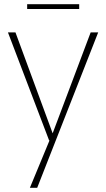

<svg xmlns="http://www.w3.org/2000/svg" viewBox="-20 -675 508 919"><path d="M18 -520H54L232 -37L414 -520H450L158 224H123L217 -3H215ZM110 -632V-655H359V-632Z"/></svg>

Font: Murecho ExtraLight
Style: Regular
Weight: 200
Designer: Neil Summerour
Foundry: Positype
Version: Version 1.010; ttfautohint (v1.8.3)